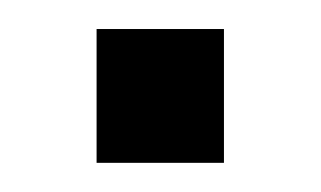

<svg xmlns="http://www.w3.org/2000/svg" viewBox="-20 -388 219 131"><path d="M45.9 -368.2H132.8V-276.9H45.9Z"/></svg>

Font: Overused Grotesk
Style: Regular
Weight: 400
Version: Version 0.002